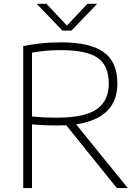

<svg xmlns="http://www.w3.org/2000/svg" viewBox="-20 -964 714 984"><path d="M99 0V-728Q140 -736 186.5 -741.5Q233 -747 294 -747Q441 -747 511.2 -697Q581.5 -647 581.5 -536Q581.5 -358 370 -327L635 0H579L319.5 -322Q296.5 -321 271.5 -321Q233.5 -321 204.5 -322.5Q175.5 -324 144 -326.5V0ZM272 -361Q413.5 -361 475.5 -404.2Q537.5 -447.5 537.5 -534.5Q537.5 -629 480 -668Q422.5 -707 294 -707Q245.5 -707 211.8 -703.5Q178 -700 144 -694V-367Q179.5 -363.5 205.5 -362.2Q231.5 -361 272 -361ZM300 -807 168 -944.5H218L323 -833L428 -944.5H478L346 -807Z"/></svg>

Font: Encode Sans Semi Expanded ExtraLight
Style: Regular
Weight: 200
Width: 6
Designer: Multiple Designers
Foundry: Impallari Type
Version: Version 3.000; ttfautohint (v1.8.3) -l 8 -r 50 -G 200 -x 14 